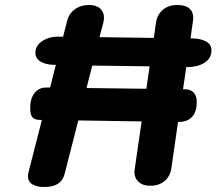

<svg xmlns="http://www.w3.org/2000/svg" viewBox="-20 -743 883 770"><path d="M727 -474 714 -385H723Q743 -385 756 -372.5Q769 -360 769 -334Q769 -293 749.5 -273.5Q730 -254 699 -254H694L667 -67Q662 -35 639.5 -16.5Q617 2 583 2Q553 2 536 -13.5Q519 -29 519 -53L520 -63L548 -256L294 -260L239 -45Q226 7 158 7Q127 7 109.5 -4Q92 -15 92 -37Q92 -45 95 -55L148 -262H141Q119 -262 110 -272.5Q101 -283 101 -309Q101 -348 119 -370.5Q137 -393 168 -392H181L204 -483H194Q162 -484 142 -496.5Q122 -509 122 -531Q122 -561 150.5 -579Q179 -597 217 -596H233L250 -662Q257 -689 280.5 -706Q304 -723 337 -723Q366 -723 381.5 -709Q397 -695 397 -672Q397 -662 394 -651L379 -594L597 -591L606 -655Q611 -685 633.5 -704Q656 -723 691 -723Q723 -723 739 -709.5Q755 -696 755 -672Q755 -664 754 -659L744 -589H753Q787 -588 807.5 -576Q828 -564 828 -542Q828 -509 800.5 -491.5Q773 -474 732 -474ZM580 -477 350 -480 327 -390 567 -387Z"/></svg>

Font: Mali
Style: Bold Italic
Weight: 700
Italic angle: -10°
Version: Version 1.000; ttfautohint (v1.6)